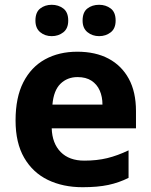

<svg xmlns="http://www.w3.org/2000/svg" viewBox="-20 -772 631 802"><path d="M303 -556Q379 -556 433.5 -527Q488 -498 518 -443Q548 -388 548 -308V-236H196Q198 -173 233.5 -137Q269 -101 332 -101Q385 -101 428 -111.5Q471 -122 517 -144V-29Q477 -9 432.5 0.5Q388 10 325 10Q243 10 180 -20.5Q117 -51 81 -113Q45 -175 45 -269Q45 -365 77.5 -428.5Q110 -492 168 -524Q226 -556 303 -556ZM304 -450Q261 -450 232.5 -422Q204 -394 199 -335H408Q408 -368 396.5 -394Q385 -420 362 -435Q339 -450 304 -450ZM128 -686Q128 -721 148 -736.5Q168 -752 196 -752Q224 -752 244.5 -736.5Q265 -721 265 -686Q265 -653 244.5 -637Q224 -621 196 -621Q168 -621 148 -637.5Q128 -654 128 -686ZM325 -686Q325 -721 345 -736.5Q365 -752 394 -752Q422 -752 442.5 -736.5Q463 -721 463 -686Q463 -653 442.5 -637Q422 -621 394 -621Q366 -621 345.5 -637.5Q325 -654 325 -686Z"/></svg>

Font: Noto Sans Devanagari
Style: Bold
Weight: 700
Version: Version 2.003